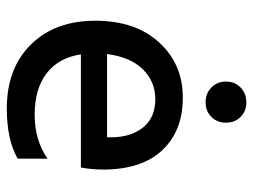

<svg xmlns="http://www.w3.org/2000/svg" viewBox="-110 -630 745 565"><g transform="rotate(90 262.5 -347.5)"><path d="M324 -683Q341 -666 341 -640Q341 -614 324 -597Q307 -580 281 -580Q255 -580 237.5 -597Q220 -614 220 -640Q220 -666 237.5 -683Q255 -700 281 -700Q307 -700 324 -683ZM139 -290H384V-308Q382 -365 353 -398.5Q324 -432 272 -432Q220 -432 184 -395.5Q148 -359 139 -290ZM299 5Q181 5 111 -66Q41 -137 41 -255.5Q41 -374 105 -443.5Q169 -513 267 -513Q365 -513 422 -452.5Q479 -392 479 -278Q479 -247 473 -213H140Q150 -147 196 -112Q242 -77 317.5 -77Q393 -77 447 -115V-27Q391 5 299 5Z"/></g></svg>

Font: Hind Guntur Medium
Style: Regular
Weight: 500
Designer: Manushi Parikh, Hitesh Malaviya
Foundry: Indian Type Foundry
Version: Version 1.000;PS 1.0;hotconv 1.0.86;makeotf.lib2.5.63406; tt